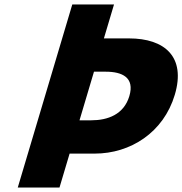

<svg xmlns="http://www.w3.org/2000/svg" viewBox="-20 -845 821 865"><path d="M493.7 -825H305.7L60 0H248L293.6 -153H406.6C567.6 -153 716.8 -248 767.5 -418C818.4 -589 722.1 -672 561.1 -672H448.1ZM338.2 -303 403.4 -522H456.4C530.4 -522 587.7 -496 562.7 -412C538 -329 465.2 -303 391.2 -303Z"/></svg>

Font: Hussar
Style: BdOblThree
Weight: 700
Foundry: Cannot Into Space Fonts
Version: Version 2.00